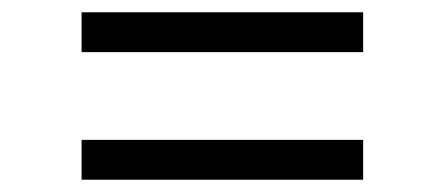

<svg xmlns="http://www.w3.org/2000/svg" viewBox="-20 -448 724 313"><path d="M572 -363H113V-428H572ZM572 -155H113V-220H572Z"/></svg>

Font: A_ThatdaokhamC
Style: Regular
Weight: 400
Designer: Rangsiwut Chaisin
Foundry: Rangsiwut Chaisin
Version: Version 1.000